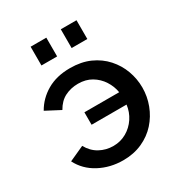

<svg xmlns="http://www.w3.org/2000/svg" viewBox="-173 -846 914 975"><g transform="rotate(-30 284.0 -358.5)"><path d="M268 9Q192 9 129 -24.5Q66 -58 35 -119L123 -159Q145 -119 181.5 -99Q218 -79 261 -79Q303 -79 338 -99Q373 -119 395.5 -153Q418 -187 423 -228H218V-301H422Q416 -338 395 -370.5Q374 -403 340.5 -423Q307 -443 262 -443Q220 -443 185 -425.5Q150 -408 127 -367L43 -411Q74 -466 130.5 -499Q187 -532 266 -532Q332 -532 382 -509.5Q432 -487 466.5 -448.5Q501 -410 518.5 -362Q536 -314 536 -263Q536 -211 517.5 -162Q499 -113 464.5 -74.5Q430 -36 380 -13.5Q330 9 268 9ZM148 -616V-726H240V-616ZM325 -616V-726H417V-616Z"/></g></svg>

Font: Raleway SemiBold
Style: Regular
Weight: 600
Designer: Matt McInerney, Pablo Impallari, Rodrigo Fuenzalida
Foundry: Matt McInerney, Pablo Impallari, Rodrigo Fuenzalida
Version: Version 4.026